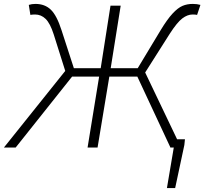

<svg xmlns="http://www.w3.org/2000/svg" viewBox="-61 -753 1043 980"><path d="M826 0H808V-2L640 -362H497L437 0H386L445 -362H307L19 0H-41L272 -391L213 -578Q195 -634 172 -656.5Q149 -679 118 -679Q104 -679 94 -677L86 -728Q101 -733 120 -733Q168 -733 198.5 -703.5Q229 -674 253 -599L316 -405H453L503 -724H555L504 -405H642L759 -599Q793 -655 820 -684Q847 -713 870.5 -723Q894 -733 923 -733Q945 -733 962 -728L945 -677Q937 -679 922 -679Q896 -679 869.5 -659Q843 -639 805 -580L680 -383L843 -42H883L880 -13L833 207H791Z"/></svg>

Font: Nebula Sans Light
Style: Regular
Weight: 300
Italic angle: -9°
Designer: Paul D. Hunt for Adobe (as Source Sans)
Foundry: Nebula Entertainment & Broadcasting LLC
Version: Version 1.010